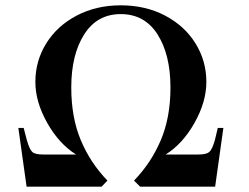

<svg xmlns="http://www.w3.org/2000/svg" viewBox="-20 -702 936 722"><path d="M49 -221H69L81 -175Q91 -140 101.5 -130.5Q112 -121 142 -121H266Q202 -161 157.5 -240Q113 -319 113 -394Q113 -473 154 -539Q195 -605 268.5 -643.5Q342 -682 434 -682Q527 -682 600.5 -643.5Q674 -605 715 -539Q756 -473 756 -394Q756 -319 711.5 -240Q667 -161 603 -121H726Q756 -121 767 -130.5Q778 -140 788 -175L799 -221H820L789 0H507L484 -23Q548 -89 584.5 -174.5Q621 -260 621 -373Q621 -496 572.5 -572.5Q524 -649 434 -649Q345 -649 296.5 -572.5Q248 -496 248 -373Q248 -260 284 -174.5Q320 -89 384 -23L362 0H80Z"/></svg>

Font: Ibarra Real Nova
Style: Italic
Weight: 400
Italic angle: -22°
Designer: Jose Maria Ribagorda & Octavio Pardo
Foundry: Octavio Pardo
Version: Version 1.014